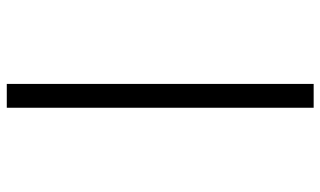

<svg xmlns="http://www.w3.org/2000/svg" viewBox="-214 -618 967 580"><g transform="rotate(90 270.0 -328.5)"><path d="M234 -792H306V135H234Z"/></g></svg>

Font: usinhala15
Style: Book
Weight: 400
Designer: Jelle Bosma - Monotype Design Team
Foundry: Monotype Imaging Inc.
Version: Version 2.003